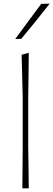

<svg xmlns="http://www.w3.org/2000/svg" viewBox="-20 -1028 291 1048"><path d="M102 0Q102.5 -56.5 103 -108.5Q103.5 -160.5 104 -221V-494Q102.5 -558 101 -616.5Q99.5 -675 98 -729L137 -740Q136.5 -679.5 135.8 -618.8Q135 -558 134 -494V-221Q135 -160.5 135.8 -108.5Q136.5 -56.5 137 0ZM63 -815Q98.5 -863 134.2 -911.5Q170 -960 205 -1007L251 -1008Q213.5 -959.5 174.8 -911.8Q136 -864 96 -816Z"/></svg>

Font: Commissioner Loud Thin
Style: Regular
Weight: 100
Designer: Kostas Bartsokas
Foundry: Kostas Bartsokas
Version: Version 1.000; ttfautohint (v1.8.3)